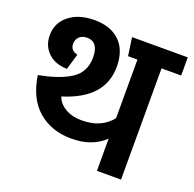

<svg xmlns="http://www.w3.org/2000/svg" viewBox="-125 -836 975 965"><g transform="rotate(20 362.5 -354.0)"><path d="M725 -692V-595H620V0H491V-172Q424 -108 314 -108Q208 -108 136.5 -169Q65 -230 47 -351Q157 -371 217.5 -410.5Q278 -450 278 -528Q278 -612 216 -612Q191 -612 175.5 -597.5Q160 -583 160 -560Q160 -523 199 -515L174 -430Q111 -431 73 -467Q35 -503 35 -560Q35 -626 86.5 -667Q138 -708 222 -708Q309 -708 357.5 -660.5Q406 -613 406 -525Q406 -355 195 -290Q207 -255 243.5 -233.5Q280 -212 331 -212Q437 -212 491 -282V-595H441L427 -692Z"/></g></svg>

Font: FiraGO SemiBold
Style: Regular
Weight: 600
Designer: bBox Type
Foundry: bBox Type GmbH
Version: Version 1.001;PS 001.001;hotconv 1.0.88;makeotf.lib2.5.64775